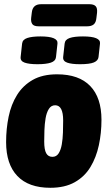

<svg xmlns="http://www.w3.org/2000/svg" viewBox="-20 -884 510 912"><path d="M219 8Q116 8 62.5 -48Q9 -104 9 -209Q9 -272 21 -330Q33 -388 61 -433Q89 -478 135.5 -504.5Q182 -531 251 -531Q355 -531 408.5 -475.5Q462 -420 462 -315Q462 -252 449.5 -194Q437 -136 409.5 -90.5Q382 -45 335 -18.5Q288 8 219 8ZM229 -139Q248 -139 258.5 -155.5Q269 -172 273.5 -198Q278 -224 279 -254.5Q280 -285 280 -312Q280 -384 242 -384Q223 -384 212 -366.5Q201 -349 196.5 -322Q192 -295 191 -265.5Q190 -236 190 -212Q190 -173 199.5 -156Q209 -139 229 -139ZM360 -579Q320 -579 299 -586.5Q278 -594 280 -613L287 -677Q289 -696 311 -703.5Q333 -711 374 -711Q459 -711 455 -677L448 -613Q446 -596 426 -587.5Q406 -579 360 -579ZM158 -579Q118 -579 97 -586.5Q76 -594 78 -613L85 -677Q87 -696 109.5 -703.5Q132 -711 172 -711Q257 -711 253 -677L246 -613Q244 -594 221.5 -586.5Q199 -579 158 -579ZM164 -759Q141 -759 133.5 -769.5Q126 -780 128 -799L131 -824Q135 -864 175 -864H405Q425 -864 434 -855Q443 -846 441 -824L438 -799Q436 -777 425 -768Q414 -759 394 -759Z"/></svg>

Font: Asap Condensed Condensed Black
Style: Italic
Weight: 900
Width: 3
Italic angle: -6°
Designer: Pablo Cosgaya
Foundry: Omnibus-Type
Version: Version 3.001; ttfautohint (v1.8.4.7-5d5b)